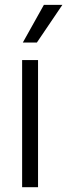

<svg xmlns="http://www.w3.org/2000/svg" viewBox="-20 -781 280 801"><path d="M72.3 -530.3H138.7V0H72.3ZM163.1 -760.7H240.2L133.8 -603.5H75.2Z"/></svg>

Font: Pretendard Light
Style: Regular
Weight: 300
Designer: Base glyphs from Inter by Rasmus Andersson; Hangeul glyphs from Noto Sans CJK(Source Han Sans) by Jang Soo-young and Kan
Foundry: Kil Hyung-jin
Version: Version 1.309